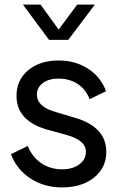

<svg xmlns="http://www.w3.org/2000/svg" viewBox="-20 -806 512 838"><path d="M194 -632 80 -786H157L236 -677L317 -786H394L278 -632ZM251 12Q173 12 113 -27Q53 -66 28 -133L101 -169Q121 -120 160.5 -93.5Q200 -67 251 -67Q297 -67 326 -88.5Q355 -110 355 -143Q355 -193 274 -216L187 -240Q52 -278 52 -388Q52 -457 103 -499.5Q154 -542 236 -542Q309 -542 364.5 -506Q420 -470 443 -408L371 -373Q355 -416 319 -439.5Q283 -463 236 -463Q193 -463 167 -443.5Q141 -424 141 -393Q141 -342 217 -319L307 -292Q444 -252 444 -143Q444 -74 390.5 -31Q337 12 251 12Z"/></svg>

Font: Plus Jakarta Display
Style: Regular
Weight: 400
Designer: Gumpita Rahayu
Foundry: Tokotype Studio
Version: Version 1.000;hotconv 1.0.109;makeotfexe 2.5.65596